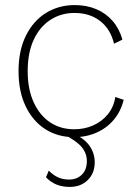

<svg xmlns="http://www.w3.org/2000/svg" viewBox="-20 -530 551 756"><path d="M274 -510Q321 -510 359 -494Q397 -478 423.5 -447.5Q450 -417 462 -374L429 -358Q415 -416 374 -447.5Q333 -479 273 -479Q220 -479 178 -451.5Q136 -424 112.5 -373Q89 -322 89 -250Q89 -179 112.5 -127.5Q136 -76 177 -48.5Q218 -21 272 -21Q313 -21 347.5 -36.5Q382 -52 405 -80.5Q428 -109 434 -148L467 -137Q456 -92 428.5 -59Q401 -26 360.5 -8Q320 10 272 10Q208 10 159 -21Q110 -52 81.5 -110.5Q53 -169 53 -250Q53 -331 82 -389.5Q111 -448 161 -479Q211 -510 274 -510ZM228 -3 256 -11Q309 12 331 42Q353 72 353 109Q353 152 325.5 179Q298 206 255 206Q225 206 202 196.5Q179 187 161 168L172 142Q190 160 209 168.5Q228 177 252 177Q283 177 302.5 157.5Q322 138 322 104Q322 74 302 49.5Q282 25 228 -3Z"/></svg>

Font: Kantumruy Pro ExtraLight
Style: Regular
Weight: 250
Version: Version 1.002